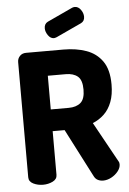

<svg xmlns="http://www.w3.org/2000/svg" viewBox="-63 -1004 709 1056"><g transform="rotate(-5 292.0 -476.5)"><path d="M463 6Q448 6 434.5 -0.5Q421 -7 413 -23L276 -289H210V-48Q210 -24 185.5 -12Q161 0 132 0Q103 0 78.5 -12Q54 -24 54 -48V-684Q54 -703 67 -717Q80 -731 102 -731H309Q378 -731 433.5 -711.5Q489 -692 522 -645.5Q555 -599 555 -517Q555 -461 539.5 -420.5Q524 -380 496.5 -354Q469 -328 434 -314L556 -93Q559 -89 560 -84Q561 -79 561 -75Q561 -56 546 -37Q531 -18 508.5 -6Q486 6 463 6ZM210 -409H309Q351 -409 375 -429.5Q399 -450 399 -502Q399 -555 375 -575Q351 -595 309 -595H210ZM262 -798Q243 -798 229.5 -817.5Q216 -837 216 -856Q216 -881 236 -891L376 -956Q384 -959 390 -959Q410 -959 423.5 -940Q437 -921 437 -901Q437 -877 417 -867L277 -802Q273 -801 269.5 -799.5Q266 -798 262 -798Z"/></g></svg>

Font: Dosis ExtraLight ExtraBold
Style: Regular
Weight: 800
Version: Version 3.001; ttfautohint (v1.8.2)